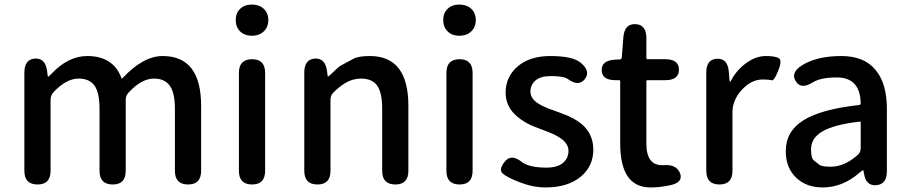

<svg xmlns="http://www.w3.org/2000/svg" viewBox="-20 -810 3990 843"><path d="M145 0Q87 0 87 -60V-491Q87 -550 134 -553Q180 -555 187 -497L189 -480Q190 -473 191.5 -473Q193 -473 205 -485Q279 -564 363 -564Q477 -564 513 -468Q515 -463 518 -467Q609 -564 694 -564Q863 -564 863 -346V-60Q863 0 806 0Q748 0 748 -60V-332Q748 -402 725.5 -433.5Q703 -465 656 -465Q601 -465 544 -403Q532 -390 532 -372V-60Q532 0 475 0Q417 0 417 -60V-332Q417 -403 395 -434Q373 -465 325 -465Q270 -465 214 -404Q202 -390 202 -372V-60Q202 0 145 0Z M1087 0Q1029 0 1029 -60V-490Q1029 -550 1087 -550Q1144 -550 1144 -490V-60Q1144 0 1087 0ZM1086 -653Q1054 -653 1034.5 -672Q1015 -691 1015 -722Q1015 -753 1034.5 -771.5Q1054 -790 1086 -790Q1118 -790 1138 -771.5Q1158 -753 1158 -722Q1158 -691 1138 -672Q1118 -653 1086 -653Z M1374 0Q1316 0 1316 -60V-491Q1316 -550 1363 -553Q1409 -555 1416 -497L1418 -481Q1419 -474 1420.5 -474Q1422 -474 1435 -486Q1466 -517 1478 -523Q1504 -537 1530 -551Q1552 -564 1604 -564Q1773 -564 1773 -346V-60Q1773 0 1716 0Q1658 0 1658 -60V-332Q1658 -403 1636 -434Q1614 -465 1565 -465Q1529 -465 1497 -446Q1470 -430 1443 -403Q1431 -390 1431 -372V-60Q1431 0 1374 0Z M1998 0Q1940 0 1940 -60V-490Q1940 -550 1998 -550Q2055 -550 2055 -490V-60Q2055 0 1998 0ZM1997 -653Q1965 -653 1945.5 -672Q1926 -691 1926 -722Q1926 -753 1945.5 -771.5Q1965 -790 1997 -790Q2029 -790 2049 -771.5Q2069 -753 2069 -722Q2069 -691 2049 -672Q2029 -653 1997 -653Z M2376 13Q2321 13 2264 -9Q2211 -29 2189 -46.5Q2167 -64 2196 -100Q2224 -136 2271 -99Q2304 -74 2379 -74Q2427 -74 2451.5 -94.5Q2476 -115 2476 -147.5Q2476 -180 2440 -204Q2419 -218 2391 -229Q2362 -240 2358.5 -241.5Q2355 -243 2328 -253Q2284 -270 2250 -299Q2200 -341 2200 -403Q2200 -473 2253 -518.5Q2306 -564 2396 -564Q2492 -564 2528 -536Q2575 -498 2548 -463Q2521 -428 2473 -463Q2455 -476 2398 -476Q2354 -476 2331.5 -457Q2309 -438 2309 -408Q2309 -378 2341 -357Q2361 -344 2389 -333Q2417 -323 2420 -322Q2423 -321 2452 -310Q2501 -292 2533 -266Q2585 -223 2585 -152.5Q2585 -82 2532 -36Q2474 13 2376 13Z M2903 7Q2870 13 2836 13Q2703 13 2703 -180V-453Q2703 -458 2698 -458H2682Q2623 -458 2622 -501Q2620 -544 2679 -548L2702 -549Q2709 -550 2710 -557L2717 -647Q2722 -706 2770 -704Q2818 -702 2818 -643V-555Q2818 -550 2823 -550H2901Q2961 -550 2961 -504Q2961 -458 2901 -458H2823Q2818 -458 2818 -453V-179Q2818 -79 2896 -85Q2950 -89 2966 -49Q2981 -8 2919 4Z M3139 0Q3081 0 3081 -60V-491Q3081 -550 3128 -552Q3175 -554 3180 -495L3183 -457Q3184 -451 3185.5 -451Q3187 -451 3193 -462Q3216 -504 3257.5 -534Q3299 -564 3343 -564Q3380 -564 3398 -555.5Q3416 -547 3397 -500Q3379 -454 3367.5 -457.5Q3356 -461 3329 -461Q3291 -461 3258 -435Q3220 -404 3205 -365Q3196 -343 3196 -319V-60Q3196 0 3139 0Z M3592 13Q3520 13 3475 -30.5Q3430 -74 3430 -146Q3430 -234 3508.5 -282.5Q3587 -331 3753 -349Q3759 -350 3759 -356Q3757 -470 3654 -470Q3583 -470 3548 -448Q3497 -416 3474 -453Q3450 -491 3501 -523Q3566 -564 3674 -564Q3775 -564 3825 -502Q3874 -443 3874 -331V-59Q3874 0 3827 3Q3781 7 3773 -51L3772 -56Q3771 -63 3769 -63Q3767 -63 3753 -51Q3679 13 3592 13ZM3627 -78Q3689 -78 3747 -131Q3759 -142 3759 -159V-272Q3759 -277 3754 -276Q3641 -263 3589 -232Q3541 -203 3541 -154Q3541 -115 3553.5 -105.5Q3566 -96 3577 -87Q3588 -78 3627 -78Z"/></svg>

Font: Resource Han Rounded TW Medium
Style: Regular
Weight: 500
Designer: Cyano Hao (round all glyphs); Ryoko NISHIZUKA 西塚涼子 (kana, bopomofo & ideographs); Paul D. Hunt (Latin, Greek & Cyrillic)
Foundry: Cyano Hao
Version: 0.990